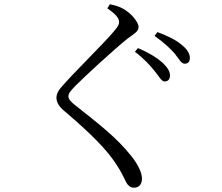

<svg xmlns="http://www.w3.org/2000/svg" viewBox="-20 -813 1040 898"><path d="M703 -481C724 -456 735 -432 749 -432C766 -432 775 -442 775 -460C775 -479 764 -497 740 -520C714 -543 676 -567 625 -588L611 -571C653 -539 682 -507 703 -481ZM796 -564C817 -538 827 -515 844 -515C859 -515 868 -524 868 -541C868 -563 856 -582 830 -603C806 -624 768 -644 716 -663L703 -645C748 -613 773 -589 796 -564ZM482 -774C523 -746 537 -727 537 -710C537 -698 531 -688 514 -668C468 -612 320 -468 270 -409C254 -392 244 -374 244 -356C244 -334 257 -313 283 -292C404 -189 476 -117 523 -46C551 -4 560 21 571 41C578 54 590 65 606 65C631 65 644 48 644 22C644 -7 623 -47 595 -82C524 -172 437 -237 334 -319C312 -336 300 -349 300 -362C300 -374 306 -385 335 -414C377 -456 509 -578 576 -632C611 -658 628 -666 628 -687C628 -711 591 -753 556 -772C537 -783 518 -788 494 -793Z"/></svg>

Font: Source Han Serif KR
Style: Regular
Weight: 400
Designer: Ryoko NISHIZUKA 西塚涼子 (kana & ideographs); Frank Grießhammer (Latin, Greek & Cyrillic); Wenlong ZHANG 张文龙 (bopomofo); San
Foundry: Adobe
Version: Version 2.001;hotconv 1.1.0;makeotfexe 2.6.0